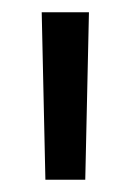

<svg xmlns="http://www.w3.org/2000/svg" viewBox="-20 -720 213 313"><path d="M54 -427 48 -700H125L119 -427Z"/></svg>

Font: Georama
Style: Regular
Weight: 400
Designer: Jean-Baptiste Levee
Foundry: Production Type
Version: Version 1.000